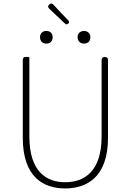

<svg xmlns="http://www.w3.org/2000/svg" viewBox="-20 -1046 734 1079"><path d="M108 -499V-272C108 -47 228 13 346 13C464 13 587 -47 587 -272V-708C587 -720 581 -726 569 -726C557 -726 551 -720 551 -708V-280C551 -81 453 -22 346 -22C241 -22 145 -81 145 -280V-720C145 -724 143 -726 139 -726H126H123C114 -726 108 -720 108 -711ZM266 -863C260 -869 251 -872 240 -872C220 -872 205 -859 205 -837C205 -814 220 -801 240 -801C251 -801 260 -804 266 -810C272 -817 276 -826 276 -837C276 -848 272 -857 266 -863ZM299 -957 346 -913C351 -908 357 -908 363 -913C369 -918 370 -924 365 -930L321 -976L281 -1019C273 -1027 265 -1029 257 -1021C248 -1013 248 -1005 257 -997ZM427 -810C433 -804 442 -801 452 -801C462 -801 471 -804 478 -810C484 -817 488 -826 488 -837C488 -859 472 -872 452 -872C432 -872 416 -859 416 -837C416 -826 420 -817 427 -810Z"/></svg>

Font: GenSenRounded2 TW EL
Style: Regular
Weight: 250
Version: Version 2.100;PS 2.1;hotconv 16.6.51;makeotf.lib2.5.65220 DE